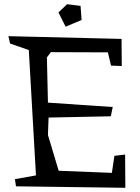

<svg xmlns="http://www.w3.org/2000/svg" viewBox="-20 -881 666 913"><path d="M20 0ZM576 12 56 5 51 -29 151 -47 117 -643 28 -674 20 -709 558 -696 559 -567 508 -569 493 -632 222 -633 203 -608 208 -393 516 -372 507 -328 211 -322 208 -239 259 -69 512 -59 524 -140 575 -146ZM292 -754 258 -822 299 -861 363 -853 368 -786Z"/></svg>

Font: Underdog
Style: Regular
Weight: 400
Designer: Sergey Steblina
Foundry: Sergey Steblina, Jovanny Lemonad
Version: Version 1.001; ttfautohint (v0.9)